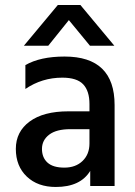

<svg xmlns="http://www.w3.org/2000/svg" viewBox="-20 -740 539 764"><path d="M172 -558H75L210 -720H300L435 -558H338L254 -660ZM202 4Q130 4 86.5 -37.5Q43 -79 43 -147.5Q43 -216 98 -256.5Q153 -297 252 -297H336V-326Q336 -378 311 -404.5Q286 -431 228 -431Q147 -431 81 -386V-481Q140 -515 237 -515Q436 -515 436 -322V0H339V-60Q300 4 202 4ZM336 -169V-226H260Q204 -226 175.5 -204Q147 -182 147 -147.5Q147 -113 169 -93Q191 -73 236 -73Q281 -73 308.5 -99.5Q336 -126 336 -169Z"/></svg>

Font: Hind Jalandhar Medium
Style: Regular
Weight: 500
Designer: Namrata Goyal
Foundry: Indian Type Foundry
Version: Version 0.702;PS 1.0;hotconv 1.0.81;makeotf.lib2.5.63406